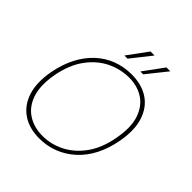

<svg xmlns="http://www.w3.org/2000/svg" viewBox="-189 -806 945 945"><g transform="rotate(45 283.5 -333.0)"><path d="M233 12Q163 12 115 -20.5Q67 -53 47.5 -114Q28 -175 44 -261Q56 -325 82 -375.5Q108 -426 146 -461.5Q184 -497 231.5 -515Q279 -533 332 -533Q403 -533 451 -501Q499 -469 518.5 -408Q538 -347 522 -261Q510 -196 484 -145.5Q458 -95 419.5 -60Q381 -25 334 -6.5Q287 12 233 12ZM236 -8Q295 -8 350 -36Q405 -64 445 -120Q485 -176 500 -261Q516 -347 496.5 -403Q477 -459 434 -486Q391 -513 335 -513Q275 -513 219.5 -486Q164 -459 123 -403Q82 -347 66 -261Q51 -176 70 -120Q89 -64 133 -36Q177 -8 236 -8ZM352 -573 429 -678H456L372 -573ZM241 -573 318 -678H346L263 -573Z"/></g></svg>

Font: DM Sans 10pt Thin
Style: Italic
Weight: 250
Italic angle: -10°
Version: Version 4.004;gftools[0.9.30]